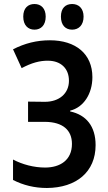

<svg xmlns="http://www.w3.org/2000/svg" viewBox="-20 -928 540 958"><path d="M340 -780C373 -780 397 -803 397 -845C397 -886 373 -908 340 -908C307 -908 284 -888 284 -845C284 -802 307 -780 340 -780ZM152 -780C185 -780 208 -803 208 -845C208 -886 185 -908 152 -908C120 -908 96 -888 96 -845C96 -802 120 -780 152 -780ZM214 10C361 9 457 -70 457 -204C457 -298 410 -355 330 -372V-376C397 -392 441 -460 441 -543C441 -659 358 -727 229 -727C163 -727 104 -712 45 -682L88 -588C137 -614 178 -626 222 -625C282 -624 324 -588 324 -525C324 -462 276 -420 204 -420L120 -421V-320H206C293 -319 339 -279 339 -210C339 -129 280 -92 205 -92C150 -92 92 -107 45 -132V-30C96 -4 152 10 214 10Z"/></svg>

Font: Noto Sans Mono ExtraCondensed SemiBold
Style: Regular
Weight: 600
Width: 2
Designer: Monotype Design Team
Foundry: Monotype Imaging Inc.
Version: Version 2.014